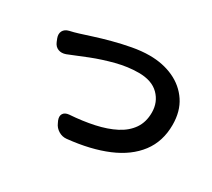

<svg xmlns="http://www.w3.org/2000/svg" viewBox="-129 -906 1258 1138"><g transform="rotate(30 500.0 -337.0)"><path d="M78 -488Q68 -515 78.5 -535Q89 -555 117 -562Q127 -564 146 -569Q165 -574 177 -578Q206 -587 255.5 -603Q305 -619 365 -635Q425 -651 487 -662.5Q549 -674 604 -674Q695 -674 768 -640.5Q841 -607 884 -542.5Q927 -478 927 -385Q927 -272 866 -191.5Q805 -111 692.5 -63.5Q580 -16 424 0Q395 3 369.5 -12.5Q344 -28 333 -54L326 -69Q316 -95 326.5 -112Q337 -129 365 -132Q454 -138 530.5 -154.5Q607 -171 664 -200.5Q721 -230 752.5 -276Q784 -322 784 -387Q784 -458 736.5 -505.5Q689 -553 599 -553Q526 -553 448.5 -533Q371 -513 299.5 -485Q228 -457 171 -433Q143 -423 120 -432Q97 -441 86 -468Z"/></g></svg>

Font: Chiron GoRound TC
Style: Bold
Weight: 700
Designer: Ryoko NISHIZUKA 西塚涼子 (kana, bopomofo & ideographs); Paul D. Hunt (Latin, Greek & Cyrillic); Sandoll Communications 산돌커뮤니
Foundry: Adobe
Version: Version 1.000;hotconv 1.1.1;makeotfexe 2.6.0